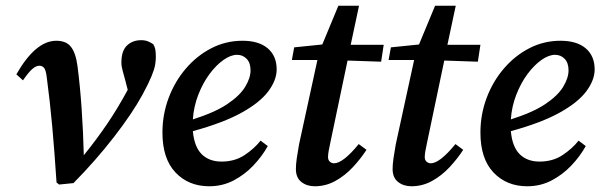

<svg xmlns="http://www.w3.org/2000/svg" viewBox="-20 -635 2092 669"><path d="M177 1Q170 -106 162 -194.5Q154 -283 143 -365Q140 -391 133.5 -398.5Q127 -406 117 -406Q106 -406 93 -395Q80 -384 60 -355L37 -376Q104 -493 176 -493Q211 -493 227.5 -471.5Q244 -450 250 -405Q259 -336 264.5 -255.5Q270 -175 272 -94Q318 -151 354.5 -205Q391 -259 425 -322L416 -357Q412 -372 407.5 -388Q403 -404 403 -417Q403 -458 422.5 -476.5Q442 -495 472 -495Q486 -495 496.5 -490.5Q507 -486 514 -481Q519 -473 521 -463.5Q523 -454 523 -436Q523 -424 520.5 -409Q518 -394 508 -369.5Q498 -345 477 -306Q441 -240 377 -157.5Q313 -75 236 3L186 8Z M806 -444Q784 -444 758.5 -426Q733 -408 710 -377Q687 -346 671 -305Q655 -264 652 -219Q728 -243 771.5 -272Q815 -301 834 -332Q853 -363 853 -390Q853 -416 839.5 -430Q826 -444 806 -444ZM709 14Q637 14 591.5 -34Q546 -82 546 -173Q546 -236 567.5 -293.5Q589 -351 627.5 -396Q666 -441 716.5 -467Q767 -493 825 -493Q882 -493 913 -466.5Q944 -440 944 -393Q944 -356 915 -317Q886 -278 822 -242.5Q758 -207 652 -178Q657 -123 683 -97.5Q709 -72 752 -72Q798 -72 832 -94.5Q866 -117 888 -145L913 -126Q893 -90 862.5 -58Q832 -26 793.5 -6Q755 14 709 14Z M1022 -132 1086 -426H997L1005 -470L1103 -480L1159 -615H1231L1202 -479H1317L1308 -420L1191 -424L1131 -138Q1123 -103 1123 -88Q1123 -77 1129.5 -71.5Q1136 -66 1144 -66Q1175 -66 1230 -133L1257 -113Q1237 -82 1209.5 -52.5Q1182 -23 1148.5 -4.5Q1115 14 1077 14Q1049 14 1030 -1Q1011 -16 1011 -46Q1011 -62 1014 -83Q1017 -104 1022 -132Z M1359 -132 1423 -426H1334L1342 -470L1440 -480L1496 -615H1568L1539 -479H1654L1645 -420L1528 -424L1468 -138Q1460 -103 1460 -88Q1460 -77 1466.5 -71.5Q1473 -66 1481 -66Q1512 -66 1567 -133L1594 -113Q1574 -82 1546.5 -52.5Q1519 -23 1485.5 -4.5Q1452 14 1414 14Q1386 14 1367 -1Q1348 -16 1348 -46Q1348 -62 1351 -83Q1354 -104 1359 -132Z M1914 -444Q1892 -444 1866.5 -426Q1841 -408 1818 -377Q1795 -346 1779 -305Q1763 -264 1760 -219Q1836 -243 1879.5 -272Q1923 -301 1942 -332Q1961 -363 1961 -390Q1961 -416 1947.5 -430Q1934 -444 1914 -444ZM1817 14Q1745 14 1699.5 -34Q1654 -82 1654 -173Q1654 -236 1675.5 -293.5Q1697 -351 1735.5 -396Q1774 -441 1824.5 -467Q1875 -493 1933 -493Q1990 -493 2021 -466.5Q2052 -440 2052 -393Q2052 -356 2023 -317Q1994 -278 1930 -242.5Q1866 -207 1760 -178Q1765 -123 1791 -97.5Q1817 -72 1860 -72Q1906 -72 1940 -94.5Q1974 -117 1996 -145L2021 -126Q2001 -90 1970.5 -58Q1940 -26 1901.5 -6Q1863 14 1817 14Z"/></svg>

Font: Source Serif Pro SemiBold
Style: Italic
Weight: 600
Italic angle: -12°
Designer: Frank Grießhammer
Foundry: Adobe Systems Incorporated
Version: Version 3.001;hotconv 1.0.111;makeotfexe 2.5.65597